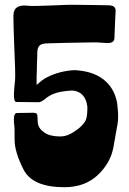

<svg xmlns="http://www.w3.org/2000/svg" viewBox="-20 -742 540 802"><path d="M40 -216Q38 -226 38 -242Q38 -270 51 -270L117 -271Q131 -271 134 -266Q137 -261 137 -247Q137 -235 138 -228Q141 -205 165 -188.5Q189 -172 231 -172Q252 -172 271.5 -181.5Q291 -191 314 -210Q335 -229 340 -245Q345 -261 345 -296Q337 -360 281 -364Q236 -361 212 -353Q188 -345 170 -330Q151 -314 140 -315L48 -316Q38 -316 38 -349Q38 -356 40 -378Q43 -405 43 -408Q45 -432 39 -563Q38 -592 37 -621Q36 -650 36 -674Q36 -700 48.5 -709.5Q61 -719 82 -719Q91 -719 98.5 -718Q106 -717 113 -717Q137 -717 189 -719Q225 -721 240 -721Q252 -722 286 -722L373 -721Q395 -720 429 -720Q449 -720 456 -714Q463 -708 463 -697L462 -680L460 -634L458 -583Q458 -562 428 -562Q419 -562 399 -564Q393 -565 370 -565Q335 -565 255 -563L182 -561Q154 -561 145 -551.5Q136 -542 136 -524L134 -459Q134 -435 133 -428V-387Q159 -411 176 -419Q229 -446 292 -449Q368 -445 412.5 -410Q457 -375 469 -314Q475 -264 473 -242Q472 -225 467 -202Q466 -195 454 -128Q442 -61 388 -10.5Q334 40 249 40Q116 40 78.5 -33.5Q41 -107 41 -158Q41 -209 40 -216Z"/></svg>

Font: Barriecito
Style: Regular
Weight: 400
Designer: Pablo Cosgaya & Sergio Jiménez
Foundry: Pablo Cosgaya & Sergio Jiménez
Version: Version 1.001